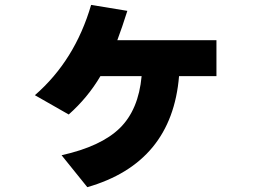

<svg xmlns="http://www.w3.org/2000/svg" viewBox="-20 -692 1040 787"><path d="M123 -301.8Q287.1 -444.3 353.5 -671.9L502 -647.5Q481.4 -582 460.9 -527.3H867.2V-379.9H713.9Q684.6 -24.4 337.9 75.2L232.4 -55.7Q394.5 -91.8 471.2 -167Q547.9 -242.2 560.5 -379.9H391.6Q339.8 -292 261.7 -222.7Z"/></svg>

Font: GenEi M Gothic v2 Heavy
Style: Regular
Weight: 800
Version: Version 2.0